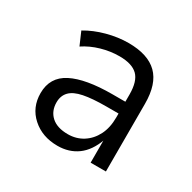

<svg xmlns="http://www.w3.org/2000/svg" viewBox="-84 -797 479 479"><g transform="rotate(30 155.0 -557.5)"><path d="M134 -402Q90 -402 61 -428Q32 -454 32 -495Q32 -541 72 -561.5Q112 -582 189 -582H234V-548H191Q151 -548 126 -543Q101 -538 89.5 -526Q78 -514 78 -495Q78 -470 94.5 -455Q111 -440 142 -440Q166 -440 185 -452Q204 -464 215 -485.5Q226 -507 226 -537V-603Q226 -641 209.5 -657Q193 -673 157 -673Q131 -673 105 -665.5Q79 -658 58 -644L42 -681Q67 -696 98.5 -704.5Q130 -713 160 -713Q216 -713 243.5 -686Q271 -659 271 -602V-407H227V-473H228Q215 -437 191 -419.5Q167 -402 134 -402Z"/></g></svg>

Font: Nunito Sans 10pt SemiCondensed Light
Style: Regular
Weight: 300
Width: 4
Designer: Vernon Adams
Foundry: Vernon Adams
Version: Version 3.101;gftools[0.9.27]